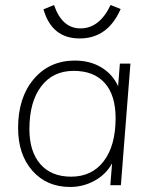

<svg xmlns="http://www.w3.org/2000/svg" viewBox="-20 -737 605 764"><path d="M457 -484H499L461 0H419L426 -87Q402 -43 356.5 -18Q311 7 259 7Q166 7 109 -57.5Q52 -122 52 -228Q52 -349 114.5 -422.5Q177 -496 278 -496Q338 -496 383 -469Q428 -442 450 -394ZM440 -267Q440 -358 397 -406.5Q354 -455 273 -455Q191 -455 144 -393.5Q97 -332 97 -223Q97 -134 140.5 -84Q184 -34 263 -34Q346 -34 393 -96Q440 -158 440 -267ZM153 -700 195 -717Q227 -624 300 -624Q376 -624 420 -717L460 -701Q409 -584 297 -584Q186 -584 153 -700Z"/></svg>

Font: Iunito ExtraLight
Style: Italic
Weight: 200
Italic angle: -4.541°
Designer: Vernon Adams
Foundry: Vernon Adams
Version: Version 2.001;November 30, 2019;FontCreator 12.0.0.2547 64-b